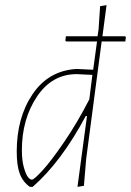

<svg xmlns="http://www.w3.org/2000/svg" viewBox="-20 -722 509 746"><path d="M280 -454 342 -451 357 -561H237L234 -564L236 -581H359L363 -608L369 -698L394 -702L378 -581H466L469 -578L467 -561H375L315 -106L306 0L281 4L318 -271H313Q218 -93 107 4H96Q69 -15 57 -46.5Q45 -78 45 -133Q45 -265 106.5 -356Q168 -447 276 -454ZM65 -138Q65 -98 73 -70.5Q81 -43 89 -33.5Q97 -24 104 -24Q112 -24 144.5 -59Q177 -94 229 -170Q281 -246 327 -336L339 -431L278 -434Q182 -434 123.5 -346.5Q65 -259 65 -138Z"/></svg>

Font: Alegreya Sans Thin
Style: Italic
Weight: 100
Italic angle: -7°
Designer: Juan Pablo del Peral
Foundry: Huerta Tipografica
Version: Version 2.007